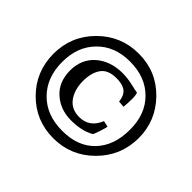

<svg xmlns="http://www.w3.org/2000/svg" viewBox="-151 -922 1043 1043"><g transform="rotate(45 370.5 -401.0)"><path d="M263 -406Q264 -340 296 -297Q328 -255 387 -255Q466 -255 498 -335L533 -327Q533 -320 520 -280Q507 -240 503 -241Q450 -211 368 -211Q286 -211 230 -261Q174 -310 173 -398Q173 -486 232 -538Q291 -590 383 -591Q424 -591 462 -582Q500 -573 515 -571Q521 -560 521 -528Q521 -496 518 -465L481 -468Q477 -499 466 -515Q445 -548 381 -548Q317 -548 290 -510Q263 -472 263 -406ZM182 -592Q110 -520 110 -402Q110 -283 182 -210Q254 -137 374 -137Q494 -136 563 -208Q631 -280 631 -400Q632 -520 560 -592Q488 -664 370 -664Q252 -664 182 -592ZM697 -402Q696 -266 600 -170Q504 -74 369 -74Q234 -74 140 -168Q46 -262 45 -399Q45 -536 141 -632Q237 -728 373 -728Q509 -728 603 -632Q697 -536 697 -402Z"/></g></svg>

Font: Lusitana
Style: Bold
Weight: 700
Designer: Ana Paula Megda
Foundry: Ana Paula Megda
Version: Version 1.001; ttfautohint (v1.4.1)